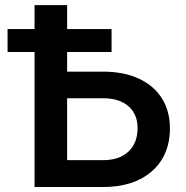

<svg xmlns="http://www.w3.org/2000/svg" viewBox="-20 -748 743 768"><path d="M248.5 -461.4H392.6Q474.6 -461.4 534.7 -433.8Q594.7 -406.2 627.2 -355.2Q659.7 -304.2 659.7 -234.4Q659.7 -162.1 627.2 -109.6Q594.7 -57.1 534.9 -28.6Q475.1 0 392.6 0H118.2V-727.5H248.5ZM248.5 -355V-107.4H392.6Q457 -107.4 493.7 -141.6Q530.3 -175.8 530.3 -235.4Q530.3 -291.5 493.7 -323.2Q457 -355 392.6 -355ZM10.3 -540V-631.8H426.3V-540Z"/></svg>

Font: Inter SemiBold
Style: Regular
Weight: 600
Designer: Rasmus Andersson
Foundry: rsms
Version: Version 4.001;git-9221beed3